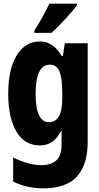

<svg xmlns="http://www.w3.org/2000/svg" viewBox="-20 -786 540 1051"><path d="M262 -606Q297 -638 338.5 -683Q380 -728 401 -757V-766H250Q234 -732 214 -695.5Q194 -659 168 -619V-606ZM175 -272Q175 -432 253 -432Q290 -432 305.5 -395Q321 -358 321 -272V-255Q321 -178 301.5 -147.5Q282 -117 249 -117Q175 -117 175 -272ZM460 -8V-549H335L324 -479H318Q272 -559 199 -559Q118 -559 71.5 -483Q25 -407 25 -273Q25 -141 70 -65.5Q115 10 198 10Q234 10 262.5 -7.5Q291 -25 313 -68H318Q317 -55 317 -38.5Q317 -22 317 -5V10Q317 118 206 118Q137 118 52 76V208Q129 245 215 245Q344 245 402 179.5Q460 114 460 -8Z"/></svg>

Font: Noto Sans Mono UI Condensed ExtraBold
Style: Regular
Weight: 800
Width: 3
Designer: Monotype Design team
Foundry: Monotype Imaging Inc.
Version: 1.000